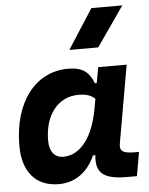

<svg xmlns="http://www.w3.org/2000/svg" viewBox="-56 -841 697 896"><g transform="rotate(-5 293.0 -392.5)"><path d="M400.4 -444.3H391.6C373.5 -490.7 347.2 -522.5 272.9 -522.5C118.2 -522.5 15.1 -387.2 15.1 -184.1C15.1 -60.5 76.7 10.3 184.1 10.3C259.3 10.3 319.8 -32.7 353.5 -109.4H364.7C355.5 -25.9 393.6 4.9 504.9 4.9H549.3L568.8 -106.9H550.3C489.3 -106.9 477.5 -120.6 483.4 -154.8L546.9 -517.6H413.6ZM310.5 -397C350.6 -397 372.1 -386.7 387.7 -371.6L379.4 -325.7C355.5 -191.9 294.4 -115.2 215.8 -115.2C174.8 -115.2 150.9 -144.5 150.9 -196.3C150.9 -316.9 214.8 -397 310.5 -397ZM286.6 -609.4H421.9L550.8 -794.9H405.8Z"/></g></svg>

Font: Cascadia Mono NF
Style: Bold Italic
Weight: 700
Italic angle: -10°
Monospace: yes
Designer: Aaron Bell
Foundry: Saja Typeworks
Version: Version 2404.023